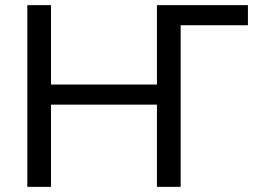

<svg xmlns="http://www.w3.org/2000/svg" viewBox="-20 -725 995 745"><path d="M86 0V-705H178V-397H589V-705H942V-627H681V0H589V-319H178V0Z"/></svg>

Font: Mulish Medium
Style: Regular
Weight: 500
Designer: Vernon Adams
Foundry: Vernon Adams
Version: Version 3.603; ttfautohint (v1.8.3)